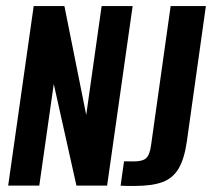

<svg xmlns="http://www.w3.org/2000/svg" viewBox="-20 -611 698 632"><path d="M6.9 0 90.9 -591H192L263.8 -232.6L314.5 -591H416.6L332.6 0H231.6L157 -334.4L109.3 0ZM424.6 1Q416.3 1 401 1Q385.6 1 377 0L388.2 -80L418.8 -79.7Q448.7 -79.4 460.8 -90.1Q472.9 -100.9 477.2 -132.5L541.7 -591H657.7L595.1 -146Q587.1 -89 568.2 -56.7Q549.3 -24.4 515 -11.7Q480.7 1 424.6 1Z"/></svg>

Font: Alumni Sans Thin
Style: Italic
Weight: 100
Italic angle: -8°
Designer: Robert E. Leuschke
Foundry: Robert E. Leuschke
Version: Version 1.016